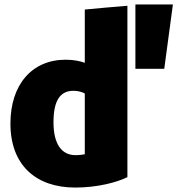

<svg xmlns="http://www.w3.org/2000/svg" viewBox="-20 -821 807 865"><path d="M554 -795V-23C508 0 420 24 319 24C142 24 27 -77 27 -264C27 -440 124 -552 276 -552C313 -552 344 -545 362 -538V-778C426 -784 490 -790 554 -795ZM362 -126V-400C351 -406 332 -412 311 -412C249 -412 221 -365 221 -270C221 -173 257 -122 320 -122C338 -122 352 -124 362 -126ZM590 -801H759L720 -511H590Z"/></svg>

Font: Repo Black
Style: Regular
Weight: 900
Designer: Stefan Peev
Foundry: Context Ltd
Version: Version 1.502